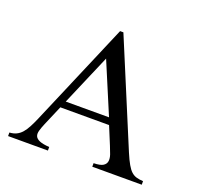

<svg xmlns="http://www.w3.org/2000/svg" viewBox="-97 -665 742 723"><g transform="rotate(20 273.5 -303.0)"><path d="M342.8 -45.4V-59.6Q369.1 -60.1 380.4 -67.1Q391.6 -74.2 393.3 -85.9Q395 -97.7 389.9 -112.3Q384.8 -127 378.4 -142.1L348.6 -214.4H153.3L119.1 -134.3Q111.8 -117.2 108.2 -104Q104.5 -90.8 108.4 -81.8Q112.3 -72.8 125.5 -67.1Q138.7 -61.5 165 -59.6V-45.4H5.4V-59.6Q21.5 -60.5 33.4 -66.4Q45.4 -72.3 54.7 -83Q64 -93.8 72.3 -109.4Q80.6 -125 89.4 -145.5L266.6 -561H279.8L454.6 -142.1Q465.8 -115.7 474.9 -99.9Q483.9 -84 493.4 -75.4Q502.9 -66.9 514.2 -63.7Q525.4 -60.5 541 -59.6V-45.4ZM252.4 -445.8 165 -241.7H338.4Z"/></g></svg>

Font: Surma
Style: Regular
Weight: 400
Designer: Sue Lloyd-Williams
Foundry: Sylheti Translation And Research
Version: Version 3.000